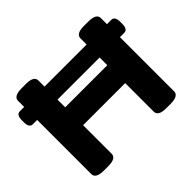

<svg xmlns="http://www.w3.org/2000/svg" viewBox="-152 -931 1161 1161"><g transform="rotate(-45 429.0 -350.0)"><path d="M146 2Q109 2 92 -8Q75 -18 75 -36V-664Q75 -682 92 -692Q109 -702 146 -702H179Q216 -702 232.5 -692Q249 -682 249 -664V-434H609V-664Q609 -682 625.5 -692Q642 -702 679 -702H712Q749 -702 766 -692Q783 -682 783 -664V-36Q783 -18 766 -8Q749 2 712 2H679Q642 2 625.5 -8Q609 -18 609 -36V-281H249V-36Q249 -18 232.5 -8Q216 2 179 2ZM38 -500Q8 -500 8 -548V-563Q8 -611 38 -611H820Q850 -611 850 -563V-548Q850 -500 820 -500Z"/></g></svg>

Font: Asap Expanded ExtraBold
Style: Regular
Weight: 800
Width: 7
Designer: Pablo Cosgaya
Foundry: Omnibus-Type
Version: Version 3.001; ttfautohint (v1.8.4.7-5d5b)